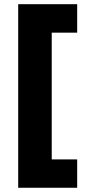

<svg xmlns="http://www.w3.org/2000/svg" viewBox="-20 -762 399 906"><path d="M65.9 -742.2H344.2V-607.9H224.1V-9.8H344.2V124H65.9Z"/></svg>

Font: Montserrat-Arabic
Style: Bold
Weight: 700
Designer: Mohamed Gaber
Foundry: Kief Type Foundry
Version: Version 5.008;PS 005.008;hotconv 1.0.88;makeotf.lib2.5.64775